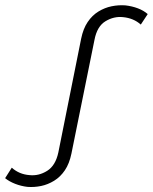

<svg xmlns="http://www.w3.org/2000/svg" viewBox="-46 -726 597 750"><path d="M61 4Q36 1 13 -8Q-10 -17 -26 -30L0 -71Q29 -45 69 -42Q105 -38 138 -58.5Q171 -79 182 -131L271 -575Q279 -614 296.5 -640Q314 -666 338.5 -681Q363 -696 390 -701.5Q417 -707 444 -705Q470 -702 492.5 -693.5Q515 -685 531 -671L504 -630Q476 -655 435 -659Q399 -663 366 -643Q333 -623 323 -570L233 -126Q225 -87 207.5 -61Q190 -35 165.5 -20Q141 -5 114.5 0.5Q88 6 61 4Z"/></svg>

Font: Montserrat Thin Light
Style: Italic
Weight: 300
Italic angle: -11.3°
Version: Version 9.000